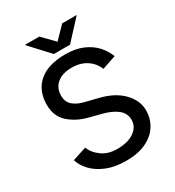

<svg xmlns="http://www.w3.org/2000/svg" viewBox="-209 -1000 1030 1132"><g transform="rotate(-30 306.0 -433.5)"><path d="M315 12Q240 12 184.5 -10.5Q129 -33 94.5 -69Q60 -105 48 -146L143 -177Q158 -136 200 -105.5Q242 -75 303 -75Q377 -75 419.5 -105Q462 -135 462 -183Q462 -228 425 -256.5Q388 -285 327 -300L246 -321Q173 -340 123 -385Q73 -430 73 -508Q73 -604 135.5 -658Q198 -712 316 -712Q384 -712 434 -690.5Q484 -669 516 -633.5Q548 -598 563 -557L468 -525Q451 -570 409.5 -597.5Q368 -625 309 -625Q246 -625 209.5 -595Q173 -565 173 -513Q173 -469 201.5 -445Q230 -421 278 -410L359 -390Q457 -366 510.5 -310.5Q564 -255 564 -189Q564 -132 535.5 -86.5Q507 -41 451.5 -14.5Q396 12 315 12ZM259 -747 137 -879H236L314 -799L392 -879H491L369 -747Z"/></g></svg>

Font: Figtree Medium
Style: Regular
Weight: 500
Designer: Erik Kennedy
Foundry: Erik Kennedy
Version: Version 2.001; ttfautohint (v1.8.4.7-5d5b);gftools[0.9.27]